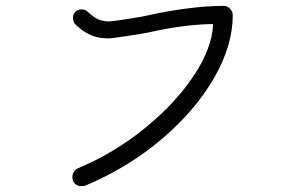

<svg xmlns="http://www.w3.org/2000/svg" viewBox="-20 -687 1040 655"><path d="M227 -83Q227 -93 232.5 -101.5Q238 -110 246 -113Q370 -165 474.5 -250Q579 -335 641.5 -429.5Q704 -524 707 -605Q613 -604 499 -579Q490 -576 426 -566Q362 -556 350 -556Q315 -556 289 -567.5Q263 -579 239 -602Q229 -611 229 -627Q229 -639 237.5 -647Q246 -655 258 -655Q271 -655 279 -647Q298 -629 314.5 -621.5Q331 -614 351 -614Q363 -614 417.5 -622.5Q472 -631 487 -635Q548 -649 617.5 -658Q687 -667 742 -667Q755 -667 764.5 -657.5Q774 -648 774 -635Q774 -532 710.5 -421.5Q647 -311 533.5 -214Q420 -117 274 -55Q268 -52 258 -52Q244 -52 235.5 -60.5Q227 -69 227 -83Z"/></svg>

Font: Tsukimi Rounded
Style: Regular
Weight: 400
Designer: Takashi Funayama
Foundry: Takashi Funayama
Version: Version 1.032; ttfautohint (v1.8.3)